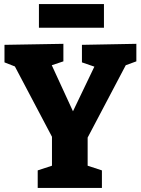

<svg xmlns="http://www.w3.org/2000/svg" viewBox="-20 -922 691 942"><path d="M649 -621 597 -602 410 -247V-109L480 -86V0H165V-86L235 -109V-251L53 -596L2 -616V-702L291 -707V-621L234 -602L338 -376L443 -595L382 -616V-702L649 -707ZM171 -902H490V-786H171Z"/></svg>

Font: Bitter Pro ExtraBold
Style: Regular
Weight: 800
Designer: Sol Matas, and Bitter project Authors
Foundry: Sol Matas
Version: Version 1.010